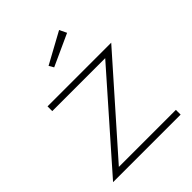

<svg xmlns="http://www.w3.org/2000/svg" viewBox="-194 -787 894 894"><g transform="rotate(-45 253.0 -339.5)"><path d="M470.7 0H25.9L408.2 -434.1H59.6V-465.3H479L95.2 -31.2H470.7ZM196.3 -595.2 349.1 -678.7 366.2 -643.1 210 -571.8Z"/></g></svg>

Font: Spartan MB ExtLt
Style: Regular
Weight: 200
Designer: Matt Bailey, Mirko Velimirovic
Foundry: Matt Bailey
Version: Version 1.005